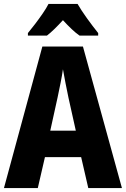

<svg xmlns="http://www.w3.org/2000/svg" viewBox="-20 -950 636 970"><path d="M426 0 390 -156H207L171 0H0L194 -715H399L596 0ZM326 -456Q319 -490 311 -530Q303 -570 298 -600Q294 -571 286 -531Q278 -491 271 -458L234 -290H363ZM372 -930Q391 -897 419.5 -857.5Q448 -818 476 -783V-770H382Q362 -784 341.5 -803.5Q321 -823 298 -848Q275 -823 254.5 -803Q234 -783 217 -770H121V-783Q137 -802 157.5 -829Q178 -856 196.5 -883Q215 -910 225 -930Z"/></svg>

Font: Noto Sans Myanmar Condensed ExtraBold
Style: Regular
Weight: 800
Width: 3
Designer: Monotype Design Team
Foundry: Monotype Imaging Inc.
Version: Version 2.107; ttfautohint (v1.8.4.7-5d5b)